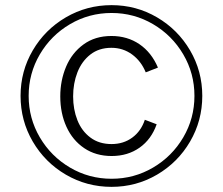

<svg xmlns="http://www.w3.org/2000/svg" viewBox="-20 -722 867 747"><path d="M60 -349Q60 -445 107.5 -526Q155 -607 236.2 -654.5Q317.5 -702 414 -702Q510 -702 591 -654.5Q672 -607 719.5 -526Q767 -445 767 -349Q767 -252.5 719.5 -171.2Q672 -90 591 -42.5Q510 5 414 5Q317.5 5 236.2 -42.5Q155 -90 107.5 -171.2Q60 -252.5 60 -349ZM414 -26.5Q501.5 -26.5 575.5 -70Q649.5 -113.5 693 -187.5Q736.5 -261.5 736.5 -349Q736.5 -436.5 693 -510.5Q649.5 -584.5 575.5 -628Q501.5 -671.5 414 -671.5Q326.5 -671.5 252.5 -628Q178.5 -584.5 135 -510.5Q91.5 -436.5 91.5 -349Q91.5 -261.5 135 -187.5Q178.5 -113.5 252.5 -70Q326.5 -26.5 414 -26.5ZM413.5 -582Q475.5 -582 522.5 -550Q569.5 -518 594.5 -459L547 -440.5Q529 -484.5 493.8 -510.2Q458.5 -536 413.5 -536Q365 -536 331.5 -509.8Q298 -483.5 281.2 -440.5Q264.5 -397.5 264.5 -347Q264.5 -296.5 281.2 -254.2Q298 -212 331.8 -186.8Q365.5 -161.5 414 -161.5Q460.5 -161.5 494.8 -186.8Q529 -212 543.5 -256L589.5 -238.5Q569 -180 523 -147.5Q477 -115 414.5 -115Q353 -115 307.8 -145.5Q262.5 -176 238.5 -228.8Q214.5 -281.5 214.5 -347Q214.5 -409 237.2 -462.8Q260 -516.5 305 -549.2Q350 -582 413.5 -582Z"/></svg>

Font: HK Grotesk Light
Style: Italic
Weight: 300
Italic angle: -16°
Designer: Alfredo Marco Pradil
Foundry: Hanken Design Co.
Version: Version 3.001